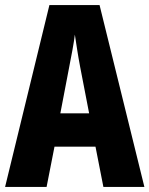

<svg xmlns="http://www.w3.org/2000/svg" viewBox="-20 -734 587 754"><path d="M386 0H547L371 -714H174L0 0H163L194 -158H355ZM295 -470 330 -289H217L252 -472C260 -513 270 -564 274 -598C280 -560 285 -522 295 -470Z"/></svg>

Font: Noto Sans Gurmukhi UI ExtraCondensed ExtraBold
Style: Regular
Weight: 800
Width: 2
Designer: Jelle Bosma - Monotype Design Team
Foundry: Monotype Imaging Inc.
Version: Version 2.004